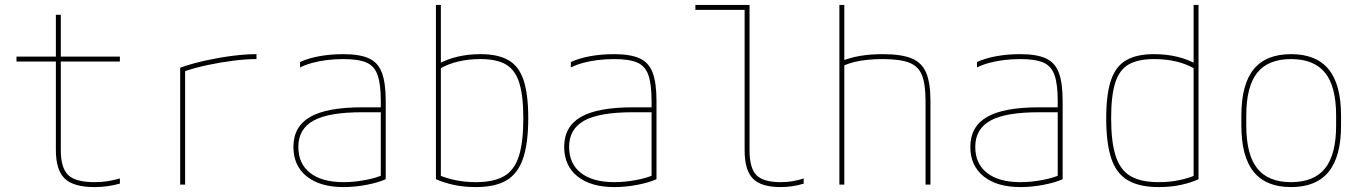

<svg xmlns="http://www.w3.org/2000/svg" viewBox="-20 -750 5540 780"><path d="M364 10Q279 10 243 -24.5Q207 -59 207 -140V-500H47V-520H207V-690H227V-520H467V-500H227V-140Q227 -68 257 -39Q287 -10 364 -10Q392 -10 417.5 -14Q443 -18 467 -25V-4Q441 3 416 6.5Q391 10 364 10Z M712 -475Q760 -492 814.5 -504Q869 -516 923 -523Q977 -530 1022 -530V-510Q979 -510 928 -503.5Q877 -497 824.5 -486Q772 -475 726 -459L732 -470V0H712Z M1376 10Q1280 10 1226 -33.5Q1172 -77 1172 -153Q1172 -236 1240 -275Q1308 -314 1451 -314H1537V-294H1451Q1315 -294 1253.5 -260Q1192 -226 1192 -153Q1192 -85 1240 -47.5Q1288 -10 1376 -10Q1418 -10 1463.5 -18.5Q1509 -27 1539 -41L1527 -25V-340Q1527 -408 1514 -445Q1501 -482 1468.5 -496Q1436 -510 1375 -510Q1340 -510 1308 -506Q1276 -502 1248.5 -494.5Q1221 -487 1199 -476V-498Q1234 -514 1279 -522Q1324 -530 1375 -530Q1441 -530 1478.5 -513Q1516 -496 1531.5 -454.5Q1547 -413 1547 -340V-22Q1516 -8 1468.5 1Q1421 10 1376 10Z M1913 10Q1864 10 1823 1Q1782 -8 1751 -22V-730H1771V-22L1760 -40Q1792 -26 1831 -18Q1870 -10 1913 -10Q1986 -10 2028 -34.5Q2070 -59 2088 -116Q2106 -173 2106 -270Q2106 -361 2089.5 -413.5Q2073 -466 2035.5 -488Q1998 -510 1932 -510Q1885 -510 1843.5 -500.5Q1802 -491 1769 -472L1759 -489Q1794 -509 1838 -519.5Q1882 -530 1932 -530Q2004 -530 2046.5 -505Q2089 -480 2107.5 -423Q2126 -366 2126 -270Q2126 -168 2105 -106.5Q2084 -45 2038 -17.5Q1992 10 1913 10Z M2476 10Q2380 10 2326 -33.5Q2272 -77 2272 -153Q2272 -236 2340 -275Q2408 -314 2551 -314H2637V-294H2551Q2415 -294 2353.5 -260Q2292 -226 2292 -153Q2292 -85 2340 -47.5Q2388 -10 2476 -10Q2518 -10 2563.5 -18.5Q2609 -27 2639 -41L2627 -25V-340Q2627 -408 2614 -445Q2601 -482 2568.5 -496Q2536 -510 2475 -510Q2440 -510 2408 -506Q2376 -502 2348.5 -494.5Q2321 -487 2299 -476V-498Q2334 -514 2379 -522Q2424 -530 2475 -530Q2541 -530 2578.5 -513Q2616 -496 2631.5 -454.5Q2647 -413 2647 -340V-22Q2616 -8 2568.5 1Q2521 10 2476 10Z M3151 10Q3072 10 3038.5 -24.5Q3005 -59 3005 -140V-710H2805V-730H3025V-140Q3025 -67 3053 -38.5Q3081 -10 3152 -10Q3179 -10 3201 -14Q3223 -18 3245 -25V-4Q3222 3 3199 6.5Q3176 10 3151 10Z M3740 -340Q3740 -408 3725.5 -444.5Q3711 -481 3673.5 -495.5Q3636 -510 3566 -510Q3533 -510 3503.5 -507Q3474 -504 3448.5 -497.5Q3423 -491 3400 -480L3397 -501Q3433 -516 3474.5 -523Q3516 -530 3567 -530Q3641 -530 3683 -513Q3725 -496 3742.5 -454.5Q3760 -413 3760 -340V0H3740ZM3390 0V-730H3410V0Z M4126 10Q4030 10 3976 -33.5Q3922 -77 3922 -153Q3922 -236 3990 -275Q4058 -314 4201 -314H4287V-294H4201Q4065 -294 4003.5 -260Q3942 -226 3942 -153Q3942 -85 3990 -47.5Q4038 -10 4126 -10Q4168 -10 4213.5 -18.5Q4259 -27 4289 -41L4277 -25V-340Q4277 -408 4264 -445Q4251 -482 4218.5 -496Q4186 -510 4125 -510Q4090 -510 4058 -506Q4026 -502 3998.5 -494.5Q3971 -487 3949 -476V-498Q3984 -514 4029 -522Q4074 -530 4125 -530Q4191 -530 4228.5 -513Q4266 -496 4281.5 -454.5Q4297 -413 4297 -340V-22Q4266 -8 4218.5 1Q4171 10 4126 10Z M4687 10Q4609 10 4562 -17.5Q4515 -45 4494.5 -106.5Q4474 -168 4474 -270Q4474 -366 4493 -423Q4512 -480 4554.5 -505Q4597 -530 4668 -530Q4718 -530 4762 -519.5Q4806 -509 4841 -489L4831 -472Q4798 -491 4757 -500.5Q4716 -510 4668 -510Q4603 -510 4565 -488Q4527 -466 4510.5 -413.5Q4494 -361 4494 -270Q4494 -173 4512.5 -116Q4531 -59 4573 -34.5Q4615 -10 4687 -10Q4731 -10 4770 -18Q4809 -26 4841 -40L4829 -22V-730H4849V-22Q4819 -8 4778 1Q4737 10 4687 10Z M5225 10Q5123 10 5073 -52Q5023 -114 5023 -240V-280Q5023 -407 5073 -468.5Q5123 -530 5225 -530Q5327 -530 5377.5 -468.5Q5428 -407 5428 -280V-240Q5428 -114 5377.5 -52Q5327 10 5225 10ZM5225 -10Q5318 -10 5363 -66Q5408 -122 5408 -240V-280Q5408 -399 5363 -454.5Q5318 -510 5225 -510Q5132 -510 5087.5 -454.5Q5043 -399 5043 -280V-240Q5043 -122 5087.5 -66Q5132 -10 5225 -10Z"/></svg>

Font: M PLUS Code Latin SemiExpanded Thin
Style: Regular
Weight: 250
Width: 6
Designer: Coji Morishita
Foundry: UNDERFOREST DESIGN
Version: Version 1.002; ttfautohint (v1.8.3)